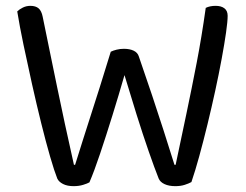

<svg xmlns="http://www.w3.org/2000/svg" viewBox="-20 -634 843 657"><path d="M359 -457Q367 -461 379 -464Q391 -467 404 -467Q424 -467 437.5 -460.5Q451 -454 455 -441Q480 -369 500.5 -307.5Q521 -246 539.5 -188.5Q558 -131 577 -70H581Q600 -160 618 -245.5Q636 -331 653 -419Q670 -507 684 -607Q698 -614 718 -614Q737 -614 748 -605.5Q759 -597 759 -580Q759 -561 753.5 -522.5Q748 -484 738.5 -432.5Q729 -381 716.5 -323.5Q704 -266 690 -208.5Q676 -151 662 -100Q648 -49 635 -11Q626 -6 612 -1.5Q598 3 580 3Q558 3 543 -4Q528 -11 523 -23Q509 -58 489 -115.5Q469 -173 447.5 -241.5Q426 -310 406 -377Q387 -311 365 -240Q343 -169 322.5 -108Q302 -47 286 -10Q279 -6 264.5 -1.5Q250 3 232 3Q210 3 195.5 -4.5Q181 -12 176 -23Q166 -48 151.5 -98Q137 -148 121 -212.5Q105 -277 89.5 -346.5Q74 -416 60.5 -480.5Q47 -545 39 -595Q46 -602 58 -608Q70 -614 84 -614Q102 -614 112 -605.5Q122 -597 126 -577Q139 -514 151 -455Q163 -396 175.5 -336Q188 -276 202 -210.5Q216 -145 233 -70H237Q251 -115 264 -156Q277 -197 291 -240.5Q305 -284 321.5 -336Q338 -388 359 -457Z"/></svg>

Font: Baloo Tamma 2
Style: Regular
Weight: 400
Designer: Divya Kowshik, Shuchita Grover and Ek Type
Foundry: Ek Type
Version: Version 1.700